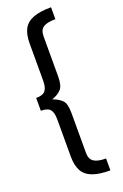

<svg xmlns="http://www.w3.org/2000/svg" viewBox="-182 -887 686 1075"><g transform="rotate(-20 161.0 -350.0)"><path d="M277 -836V-765Q227 -765 204.5 -750Q182 -735 182 -697V-458Q182 -403 162 -382Q142 -361 107 -349Q142 -337 162 -317Q182 -297 182 -242V-3Q182 34 204.5 49.5Q227 65 277 65V136Q210 136 170 120.5Q130 105 112.5 72Q95 39 95 -13V-235Q95 -276 80 -293.5Q65 -311 25 -311V-387Q65 -387 80 -405.5Q95 -424 95 -465V-687Q95 -740 112.5 -772.5Q130 -805 170 -820.5Q210 -836 277 -836Z"/></g></svg>

Font: Fira Sans Variable
Style: Regular
Weight: 400
Designer: Carrois Corporate & Edenspiekermann AG
Foundry: Carrois Corporate GbR & Edenspiekermann AG
Version: Version 4.202